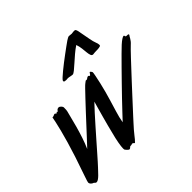

<svg xmlns="http://www.w3.org/2000/svg" viewBox="-212 -829 1032 1032"><g transform="rotate(-45 304.0 -313.5)"><path d="M381.8 -416Q381.8 -410.2 377.9 -390.4Q374 -370.6 368.2 -345.2Q362.3 -319.8 355.2 -293Q348.1 -266.1 341.8 -246.1Q332 -212.4 321.3 -178Q310.5 -143.6 305.2 -111.8Q318.8 -126.5 342 -151.1Q365.2 -175.8 393.3 -205.1Q421.4 -234.4 451.9 -265.6Q482.4 -296.9 510.3 -325.2Q538.1 -353.5 560.8 -376Q583.5 -398.4 596.2 -410.2Q611.8 -424.3 622.1 -430.7Q632.3 -437 636.2 -437Q638.2 -437 640.1 -435.1Q641.6 -429.7 642.6 -427.7Q643.6 -425.8 647.9 -425.8Q651.9 -425.8 657.5 -425.3Q663.1 -424.8 663.1 -420.9Q663.1 -418.9 662.1 -418Q659.7 -415.5 657.5 -411.4Q655.3 -407.2 652.1 -401.9Q648.9 -396.5 643.8 -389.6Q638.7 -382.8 629.9 -375Q625.5 -371.1 612.3 -357.7Q599.1 -344.2 580.6 -324.5Q562 -304.7 539.3 -280.3Q516.6 -255.9 492.7 -230.2Q468.8 -204.6 445.6 -179.2Q422.4 -153.8 402.3 -132.1Q382.3 -110.4 367.2 -94Q352.1 -77.6 345.2 -69.8Q315.9 -38.1 299.8 -17.1Q283.7 3.9 278.8 7.8Q276.4 10.3 275.4 11.7Q274.4 13.2 272.9 13.2Q272 13.2 270.5 12.2Q269 11.2 266.1 7.8Q264.6 6.3 263.2 6.1Q261.7 5.9 259.8 4.9Q259.3 4.9 259 5.1Q258.8 5.4 258.3 5.4L257.8 5.9Q253.4 7.3 251 7.6Q248.5 7.8 246.1 7.8H243.2Q242.2 7.8 237.8 12.2Q232.9 17.1 229 17.1Q222.2 17.1 209 0Q207 -2 207 -11.2Q207 -24.4 211.7 -50.8Q216.3 -77.1 226.1 -113.8Q230 -130.9 236.3 -154.5Q242.7 -178.2 249.5 -203.6Q256.3 -229 263.4 -253.7Q270.5 -278.3 275.9 -297.9Q257.8 -279.3 234.9 -253.9Q211.9 -228.5 187.5 -200.9Q163.1 -173.3 138.9 -145.8Q114.7 -118.2 94.5 -95.2Q74.2 -72.3 59.8 -55.9Q45.4 -39.6 40 -34.2Q34.2 -28.3 26.4 -19.8Q18.6 -11.2 10.3 -2.9Q2 5.4 -6.3 11.2Q-14.6 17.1 -21 17.1Q-24.9 17.1 -28.3 14.6Q-31.7 12.2 -34.2 8.8Q-42.5 6.3 -48.8 0.2Q-55.2 -5.9 -55.2 -14.2Q-55.2 -17.6 -52.7 -24.9Q-50.3 -32.2 -44.9 -48.3Q-39.6 -64.5 -30.3 -91.3Q-21 -118.2 -6.8 -160.2Q7.8 -205.1 19.3 -244.6Q30.8 -284.2 38.6 -315.2Q46.4 -346.2 50.8 -366.7Q55.2 -387.2 56.2 -394Q56.2 -396.5 56.2 -396.7Q56.2 -397 57.1 -397Q59.6 -397 62.5 -397.5Q65.4 -397.9 66.9 -398.9Q71.8 -400.4 73.7 -401.6Q75.7 -402.8 77.1 -402.8Q81.1 -402.8 83 -399.9Q85 -397 87.9 -397Q90.3 -397 91.3 -399.4Q92.3 -401.9 94.2 -401.9Q96.2 -401.9 97.2 -400.9Q99.1 -398.9 100.1 -398.9Q101.6 -398.9 102.1 -402.6Q102.5 -406.2 105 -407.2Q107.4 -408.7 110.1 -410.4Q112.8 -412.1 118.2 -412.1Q121.1 -412.1 124.5 -410.2Q127.9 -408.2 131.1 -405Q134.3 -401.9 136.2 -398.2Q138.2 -394.5 138.2 -391.1Q138.2 -378.9 137.7 -373.8Q137.2 -368.7 136.2 -363.8Q132.8 -352.1 126.7 -326.9Q120.6 -301.8 112.1 -270.8Q103.5 -239.7 92.5 -206.3Q81.5 -172.9 68.8 -145Q85 -162.1 107.9 -186.8Q130.9 -211.4 156.2 -239Q181.6 -266.6 207.3 -294.2Q232.9 -321.8 254.4 -344.5Q275.9 -367.2 290.8 -382.6Q305.7 -397.9 310.1 -400.9Q318.8 -407.2 321 -409.2Q323.2 -411.1 324.2 -411.1Q325.2 -411.1 325.9 -410.6Q326.7 -410.2 329.1 -410.2Q333.5 -410.2 338.4 -414.6Q343.3 -418.9 348.1 -418.9Q352.1 -418.9 353.8 -416Q355.5 -413.1 357.9 -413.1Q359.4 -413.1 360.6 -414.8Q361.8 -416.5 365.2 -420.9Q369.6 -428.2 371.1 -428.2Q374 -428.2 377.9 -422.9Q381.8 -417.5 381.8 -416ZM405.3 -632.8Q410.6 -635.7 417.2 -639.9Q423.8 -644 428.2 -644Q430.7 -644 438.2 -643.1Q445.8 -642.1 448.2 -642.1Q449.7 -642.1 456.3 -643.1Q462.9 -644 464.4 -644Q465.3 -644 470.2 -643.8Q475.1 -643.6 476.1 -642.1Q479 -637.7 480.2 -635.3Q481.4 -632.8 482.9 -625Q484.4 -617.2 487.3 -601.3Q490.2 -585.4 496.1 -554.7Q500.5 -530.3 505.9 -517.1Q511.2 -503.9 511.2 -496.1Q511.2 -491.7 510.3 -489.7Q509.8 -488.3 506.3 -487.1Q502.9 -485.8 498 -485.1Q493.2 -484.4 488.5 -484.1Q483.9 -483.9 481 -483.9Q472.7 -483.9 465.3 -483.4Q458 -482.9 451.2 -481.9Q442.4 -481.9 439 -491Q435.5 -500 434.1 -514.4Q432.6 -528.8 430.7 -546.6Q428.7 -564.5 422.4 -582Q403.3 -569.3 383.5 -552.5Q363.8 -535.6 346.4 -520Q329.1 -504.4 315.9 -493.7Q302.7 -482.9 296.4 -482.9Q294.4 -482.9 291 -483.4Q287.6 -483.9 284.2 -484.6Q280.8 -485.4 277.6 -485.8Q274.4 -486.3 272.9 -486.8Q271.5 -486.8 269 -487.3Q266.6 -487.8 265.1 -487.8Q262.2 -487.8 258.8 -487.3Q255.4 -486.8 252 -486.8Q246.1 -486.8 240.7 -488Q235.4 -489.3 235.4 -493.7Q235.4 -494.6 235.4 -495.8Q235.4 -497.1 236.3 -498Q237.8 -502 248 -511.5Q258.3 -521 273.9 -533.9Q289.6 -546.9 308.3 -561.3Q327.1 -575.7 345.5 -589.4Q363.8 -603 379.6 -614.5Q395.5 -626 405.3 -632.8Z"/></g></svg>

Font: Oregano
Style: Italic
Weight: 400
Italic angle: -12°
Designer: Astigmatic (AOETI)
Foundry: Astigmatic (AOETI)
Version: Version 1.000